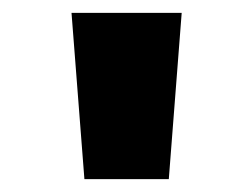

<svg xmlns="http://www.w3.org/2000/svg" viewBox="-20 -749 377 298"><path d="M111 -471H242L262 -729H91Z"/></svg>

Font: Noto Sans Devanagari Condensed Black
Style: Regular
Weight: 900
Width: 3
Designer: Jelle Bosma - Monotype Design Team
Foundry: Monotype Imaging Inc.
Version: Version 2.004